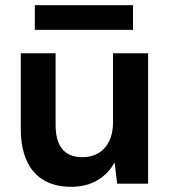

<svg xmlns="http://www.w3.org/2000/svg" viewBox="-20 -707 656 739"><path d="M253 12Q192 12 148.5 -13.5Q105 -39 82.5 -89Q60 -139 60 -212V-502H194V-226Q194 -165 219.5 -133.5Q245 -102 298 -102Q332 -102 358.5 -117.5Q385 -133 400 -163Q415 -193 415 -236V-502H550V0H431L421 -82Q398 -39 355.5 -13.5Q313 12 253 12ZM114 -592V-687H492V-592Z"/></svg>

Font: DM Sans 16pt
Style: Bold
Weight: 700
Version: Version 4.004;gftools[0.9.30]